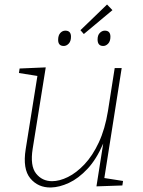

<svg xmlns="http://www.w3.org/2000/svg" viewBox="-20 -825 636 852"><path d="M206 7Q149 8 114.5 -33.5Q80 -75 94 -163L146 -488L64 -501L67 -521L183 -526L125 -165Q113 -89 140 -55Q167 -21 211 -21Q244 -21 281.5 -39.5Q319 -58 355 -96Q391 -134 418.5 -193Q446 -252 459 -332L489 -523H520L443 -35L526 -22L523 -2L408 2L438 -188Q408 -118 368 -75.5Q328 -33 286 -13.5Q244 6 206 7ZM352 -674 337 -691 455 -805 479 -780ZM438 -621Q413 -621 413 -650Q413 -669 423 -679Q433 -689 445 -689Q470 -689 470 -662Q470 -642 460 -631.5Q450 -621 438 -621ZM263 -621Q238 -621 238 -648Q238 -668 247.5 -678.5Q257 -689 270 -689Q295 -689 295 -662Q295 -642 285 -631.5Q275 -621 263 -621Z"/></svg>

Font: Bitter ExtraLight
Style: Italic
Weight: 200
Italic angle: -9°
Designer: Sol Matas, and Bitter project Authors
Foundry: Sol Matas
Version: Version 2.001